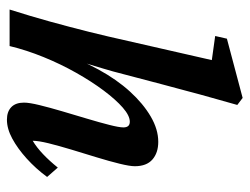

<svg xmlns="http://www.w3.org/2000/svg" viewBox="-104 -616 728 560"><g transform="rotate(90 260.0 -336.0)"><path d="M196.3 -332Q188.5 -300.8 179.7 -272Q170.9 -243.2 161.6 -211.9Q152.3 -180.7 139.6 -143.6H132.8Q153.3 -205.1 182.6 -258.8Q211.9 -312.5 247.1 -351.1Q282.2 -389.6 319.8 -411.6Q357.4 -433.6 393.6 -433.6Q425.8 -433.6 445.3 -416.5Q464.8 -399.4 464.8 -365.2Q464.8 -350.6 457.5 -320.8Q450.2 -291 439 -254.4Q427.7 -217.8 416.5 -180.7Q405.3 -143.6 397.9 -113.8Q390.6 -84 390.6 -67.4Q410.2 -79.1 429.7 -97.7Q449.2 -116.2 468.8 -140.6L496.1 -109.4Q471.7 -76.2 442.4 -49.8Q413.1 -23.4 384.3 -7.8Q355.5 7.8 329.1 7.8Q305.7 7.8 292.5 -4.9Q279.3 -17.6 279.3 -42Q279.3 -57.6 286.6 -87.4Q293.9 -117.2 304.7 -153.8Q315.4 -190.4 326.2 -226.1Q336.9 -261.7 344.2 -290.5Q351.6 -319.3 351.6 -332Q351.6 -350.6 335 -350.6Q317.4 -350.6 293.9 -330.1Q270.5 -309.6 244.1 -274.4Q217.8 -239.3 192.4 -194.3Q167 -149.4 146.5 -99.1Q126 -48.8 114.3 0H7.8Q27.3 -61.5 43 -118.2Q58.6 -174.8 72.8 -231.4Q86.9 -288.1 99.6 -345.7L155.3 -589.8L85 -599.6L92.8 -633.8L265.6 -679.7L286.1 -664.1Q276.4 -628.9 265.6 -591.3Q254.9 -553.7 245.1 -516.1Q235.4 -478.5 225.6 -443.4Z"/></g></svg>

Font: Crimson Pro ExtraLight SemiBold
Style: Italic
Weight: 600
Italic angle: -12°
Version: Version 1.002